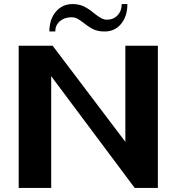

<svg xmlns="http://www.w3.org/2000/svg" viewBox="-20 -925 869 945"><path d="M72 -700H239L597 -227V-700H757V0H643L232 -550V0H72ZM337 -905Q369 -905 393.5 -893Q418 -881 444 -859Q463 -844 477.5 -836Q492 -828 506 -828Q538 -828 558.5 -849.5Q579 -871 579 -905H607Q607 -845 576 -807.5Q545 -770 495 -770Q462 -770 439.5 -781Q417 -792 392 -812Q374 -826 361 -833Q348 -840 332 -840Q297 -840 274.5 -820.5Q252 -801 252 -770H223Q223 -830 255 -867.5Q287 -905 337 -905Z"/></svg>

Font: Fahkwang
Style: Bold
Weight: 700
Designer: Suppakit Chalermlarp | Katatrad Co.,Ltd.
Foundry: Cadson Demak Co.,Ltd.
Version: Version 1.000; ttfautohint (v1.6)